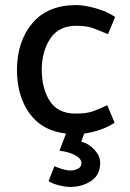

<svg xmlns="http://www.w3.org/2000/svg" viewBox="-20 -518 514 759"><path d="M281 -416Q213 -416 179.5 -366.5Q146 -317 145 -244Q145 -168 177 -118.5Q209 -69 278 -69Q322 -69 347.5 -78Q373 -87 404 -102L433 -33Q408 -16 375.5 -5Q343 6 313 10L301 42Q332 50 354 74.5Q376 99 376 125Q376 174 340 197.5Q304 221 258 221Q239 221 213 214.5Q187 208 172 198L195 139Q206 144 225 150Q244 156 258 156Q274 156 288 149Q302 142 302 127Q302 109 277 95.5Q252 82 215 78L241 10Q146 -1 96.5 -70Q47 -139 47 -243Q48 -356 108.5 -427Q169 -498 282 -498Q312 -498 357.5 -485.5Q403 -473 435 -451L407 -383Q376 -396 350 -406Q324 -416 281 -416Z"/></svg>

Font: Palanquin Medium
Style: Regular
Weight: 500
Designer: Pria Ravichandran
Version: Version 1.0.4